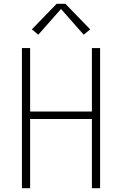

<svg xmlns="http://www.w3.org/2000/svg" viewBox="-20 -987 640 1007"><path d="M95 0V-735H138V-402H462V-735H505V0H462V-363H138V0ZM181 -805 147 -833 277 -967H323L453 -833L419 -805L300 -940Z"/></svg>

Font: Iosevka SS04 XLt Ex
Style: Regular
Weight: 200
Width: 7
Monospace: yes
Designer: Belleve Invis
Foundry: Belleve Invis
Version: Version 19.0.0; ttfautohint (v1.8.4)